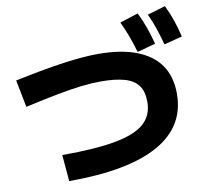

<svg xmlns="http://www.w3.org/2000/svg" viewBox="-93 -958 1185 1094"><g transform="rotate(-10 500.0 -411.5)"><path d="M207 -121Q399 -121 515.5 -142.5Q632 -164 684.5 -211Q737 -258 737 -335Q737 -396 711 -431Q685 -466 631.5 -481Q578 -496 494 -496Q444 -496 383.5 -489Q323 -482 243.5 -467Q164 -452 53 -427L22 -585Q188 -620 305 -636.5Q422 -653 507 -653Q639 -653 729 -618.5Q819 -584 865 -517.5Q911 -451 911 -352Q911 -162 736.5 -65Q562 32 220 32ZM732 -625Q717 -676 701 -719.5Q685 -763 664 -807L770 -841Q792 -797 808 -752Q824 -707 838 -654ZM890 -641Q876 -693 861 -737Q846 -781 826 -824L930 -855Q952 -810 967.5 -765Q983 -720 995 -668Z"/></g></svg>

Font: M PLUS 1 ExtraBold
Style: Regular
Weight: 800
Designer: Coji Morishita
Foundry: UNDERFOREST DESIGN
Version: Version 1.001